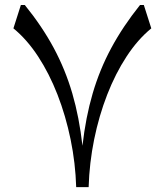

<svg xmlns="http://www.w3.org/2000/svg" viewBox="-20 -770 678 790"><path d="M344.7 0H293.5Q290.5 -99.1 270.5 -196.3Q250.5 -293.5 216.6 -380.6Q182.6 -467.8 136.7 -537.8Q90.8 -607.9 35.2 -653.3L65.9 -749.5H82Q153.3 -661.6 201.2 -572.5Q249 -483.4 277.6 -385.3Q306.2 -287.1 319.3 -170.4Q332.5 -287.1 361.3 -385.5Q390.1 -483.9 438 -572.8Q485.8 -661.6 556.2 -749.5H571.8L602.5 -653.3Q546.9 -607.9 501 -537.8Q455.1 -467.8 421.1 -380.6Q387.2 -293.5 367.4 -196.3Q347.7 -99.1 344.7 0Z"/></svg>

Font: Pinar DS2-Regular
Style: Regular
Weight: 400
Designer: Amin Abedi
Version: Version 2.000